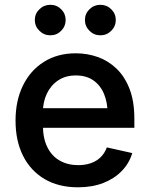

<svg xmlns="http://www.w3.org/2000/svg" viewBox="-20 -777 629 808"><path d="M308.1 11.2Q226.6 11.2 167.7 -23.4Q108.9 -58.1 77.1 -121.1Q45.4 -184.1 45.4 -269.5Q45.4 -353.5 76.7 -417.2Q107.9 -481 165 -516.8Q222.2 -552.7 298.8 -552.7Q347.2 -552.7 391.4 -537.1Q435.5 -521.5 470.2 -488.3Q504.9 -455.1 525.1 -403.1Q545.4 -351.1 545.4 -277.8V-239.3H105.5V-321.8H486.8L433.1 -295.9Q433.1 -344.2 418 -381.1Q402.8 -418 373 -438.7Q343.3 -459.5 299.3 -459.5Q255.4 -459.5 224.4 -438.5Q193.4 -417.5 177 -382.6Q160.6 -347.7 160.6 -306.2V-249.5Q160.6 -195.3 179.2 -157.7Q197.8 -120.1 231.4 -101.1Q265.1 -82 309.1 -82Q338.4 -82 362.3 -90.3Q386.2 -98.6 403.3 -115.2Q420.4 -131.8 429.7 -156.7L536.6 -132.8Q523.9 -89.8 492.4 -57.4Q460.9 -24.9 414.3 -6.8Q367.7 11.2 308.1 11.2ZM402.3 -628.4Q375.5 -628.4 356.4 -647.5Q337.4 -666.5 337.4 -692.9Q337.4 -719.2 356.4 -738Q375.5 -756.8 402.3 -756.8Q429.2 -756.8 448.2 -738Q467.3 -719.2 467.3 -692.9Q467.3 -666.5 448.2 -647.5Q429.2 -628.4 402.3 -628.4ZM191.9 -628.4Q165 -628.4 145.8 -647.5Q126.5 -666.5 126.5 -692.9Q126.5 -719.2 145.8 -738Q165 -756.8 191.9 -756.8Q218.8 -756.8 237.5 -738Q256.3 -719.2 256.3 -692.9Q256.3 -666.5 237.5 -647.5Q218.8 -628.4 191.9 -628.4Z"/></svg>

Font: Inter
Style: 540
Weight: 540
Designer: Rasmus Andersson
Foundry: rsms
Version: Version 4.001;git-66647c0bb